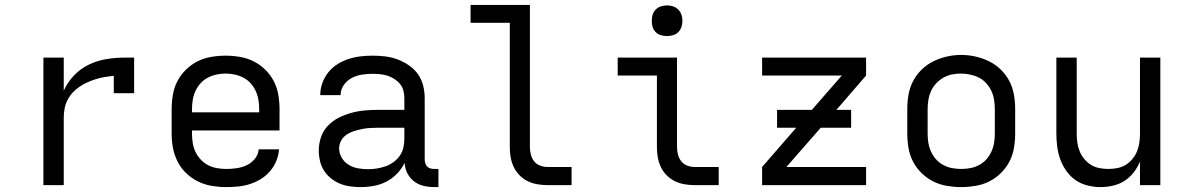

<svg xmlns="http://www.w3.org/2000/svg" viewBox="-20 -755 4840 783"><path d="M157 0V-520H240V-385Q255 -419 281 -446.5Q307 -474 340.5 -490.5Q374 -507 411 -513.5Q448 -520 486 -520H527V-375H444V-446Q426 -444 407.5 -441Q389 -438 371.5 -432.5Q354 -427 337 -419.5Q320 -412 304.5 -401.5Q289 -391 276.5 -377.5Q264 -364 255.5 -347.5Q247 -331 243.5 -312.5Q240 -294 240 -276V0Z M902 8Q873 8 843.5 3Q814 -2 787.5 -15Q761 -28 739.5 -48.5Q718 -69 704.5 -95.5Q691 -122 685.5 -151Q680 -180 680 -210V-310Q680 -339 685 -368.5Q690 -398 703.5 -424Q717 -450 738.5 -471Q760 -492 786 -505Q812 -518 841.5 -523Q871 -528 900 -528Q929 -528 958.5 -523Q988 -518 1014 -505Q1040 -492 1061.5 -471Q1083 -450 1096.5 -424Q1110 -398 1115 -368.5Q1120 -339 1120 -310V-223H763V-210Q763 -191 766 -172Q769 -153 777 -136Q785 -119 798.5 -104.5Q812 -90 828.5 -81.5Q845 -73 864 -69.5Q883 -66 902 -66Q924 -66 945 -69Q966 -72 985.5 -81Q1005 -90 1019 -107Q1033 -124 1035 -146H1118Q1116 -121 1106.5 -98Q1097 -75 1081 -56.5Q1065 -38 1044 -25Q1023 -12 999.5 -4.5Q976 3 951.5 5.5Q927 8 902 8ZM763 -297H1037V-310Q1037 -329 1034 -347.5Q1031 -366 1023 -383.5Q1015 -401 1002.5 -415Q990 -429 973 -438Q956 -447 937.5 -451Q919 -455 900 -455Q881 -455 862.5 -451Q844 -447 827 -438Q810 -429 797.5 -415Q785 -401 777 -383.5Q769 -366 766 -347.5Q763 -329 763 -310Z M1451 8Q1451 8 1451 8Q1451 8 1450 8Q1429 8 1407.5 5Q1386 2 1366.5 -6Q1347 -14 1330 -27.5Q1313 -41 1301.5 -59Q1290 -77 1285 -98.5Q1280 -120 1280 -141Q1280 -169 1289 -195.5Q1298 -222 1317 -242Q1336 -262 1360.5 -274.5Q1385 -287 1412 -294.5Q1439 -302 1466.5 -304.5Q1494 -307 1521 -307H1629V-355Q1629 -371 1625 -386Q1621 -401 1611 -413Q1601 -425 1587.5 -433.5Q1574 -442 1559.5 -446.5Q1545 -451 1529.5 -452.5Q1514 -454 1499 -454Q1477 -454 1455 -450.5Q1433 -447 1413.5 -436.5Q1394 -426 1381.5 -407.5Q1369 -389 1369 -367Q1369 -367 1369 -367Q1369 -367 1369 -367H1286Q1286 -367 1286 -367Q1286 -367 1286 -367Q1286 -392 1294.5 -416Q1303 -440 1318.5 -459.5Q1334 -479 1355 -492.5Q1376 -506 1400 -514Q1424 -522 1449 -525Q1474 -528 1499 -528Q1525 -528 1550.5 -525Q1576 -522 1600.5 -513Q1625 -504 1647 -489Q1669 -474 1684 -453Q1699 -432 1705.5 -406.5Q1712 -381 1712 -355V-104Q1712 -97 1714.5 -89Q1717 -81 1722.5 -75.5Q1728 -70 1735.5 -68Q1743 -66 1751 -66H1768V8H1751Q1729 8 1707.5 3Q1686 -2 1668.5 -15.5Q1651 -29 1641 -49Q1631 -69 1630 -91Q1618 -66 1599 -46.5Q1580 -27 1556 -14.5Q1532 -2 1505 3Q1478 8 1451 8ZM1482 -65Q1500 -65 1518 -68Q1536 -71 1553 -77Q1570 -83 1585 -94Q1600 -105 1610.5 -120Q1621 -135 1625 -153Q1629 -171 1629 -189V-234H1521Q1505 -234 1488 -233Q1471 -232 1455 -228.5Q1439 -225 1423 -220Q1407 -215 1393 -205.5Q1379 -196 1371 -181Q1363 -166 1363 -150Q1363 -129 1374 -111Q1385 -93 1402.5 -82.5Q1420 -72 1440.5 -68.5Q1461 -65 1482 -65Z M2213 0Q2193 0 2172 -3.5Q2151 -7 2132.5 -16Q2114 -25 2099 -40Q2084 -55 2075 -74Q2066 -93 2062.5 -113.5Q2059 -134 2059 -155V-662H1899V-735H2141V-155Q2141 -139 2145 -124Q2149 -109 2158.5 -97Q2168 -85 2183 -79.5Q2198 -74 2213 -74H2311V0Z M2813 0Q2793 0 2772 -3.5Q2751 -7 2732.5 -16Q2714 -25 2699 -40Q2684 -55 2675 -74Q2666 -93 2662.5 -113.5Q2659 -134 2659 -155V-447H2499V-520H2741V-155Q2741 -139 2745 -124Q2749 -109 2758.5 -97Q2768 -85 2783 -79.5Q2798 -74 2813 -74H2911V0ZM2700 -608Q2687 -608 2675 -611.5Q2663 -615 2654 -624Q2645 -633 2641.5 -645Q2638 -657 2638 -670Q2638 -683 2641.5 -695Q2645 -707 2654 -716Q2663 -725 2675 -729Q2687 -733 2700 -733Q2713 -733 2725 -729Q2737 -725 2746 -716Q2755 -707 2759 -695Q2763 -683 2763 -670Q2763 -657 2759 -645Q2755 -633 2746 -624Q2737 -615 2725 -611.5Q2713 -608 2700 -608Z M3088 0V-74L3227 -234H3149V-307H3291L3413 -447H3088V-520H3512V-447L3391 -307H3451V-234H3327L3187 -74H3512V0Z M3900 8Q3871 8 3841.5 3Q3812 -2 3786 -15Q3760 -28 3738.5 -49Q3717 -70 3703.5 -96Q3690 -122 3685 -151.5Q3680 -181 3680 -210V-310Q3680 -339 3685 -368.5Q3690 -398 3703.5 -424Q3717 -450 3738.5 -471Q3760 -492 3786.5 -505Q3813 -518 3842 -524.5Q3871 -531 3900 -531Q3929 -531 3958 -524.5Q3987 -518 4013.5 -505Q4040 -492 4061.5 -471Q4083 -450 4096.5 -424Q4110 -398 4115 -368.5Q4120 -339 4120 -310V-210Q4120 -181 4115 -151.5Q4110 -122 4096.5 -96Q4083 -70 4061.5 -49Q4040 -28 4014 -15Q3988 -2 3958.5 3Q3929 8 3900 8ZM3900 -66Q3919 -66 3937.5 -69.5Q3956 -73 3973 -82Q3990 -91 4002.5 -105Q4015 -119 4023 -136.5Q4031 -154 4034 -172.5Q4037 -191 4037 -210V-310Q4037 -329 4034 -348Q4031 -367 4023 -384Q4015 -401 4002 -415.5Q3989 -430 3972 -438.5Q3955 -447 3936 -451Q3917 -455 3898 -455Q3879 -455 3860.5 -451Q3842 -447 3826 -437.5Q3810 -428 3797 -414Q3784 -400 3776.5 -383Q3769 -366 3766 -347.5Q3763 -329 3763 -310V-210Q3763 -191 3766 -172.5Q3769 -154 3777 -136.5Q3785 -119 3797.5 -105Q3810 -91 3827 -82Q3844 -73 3862.5 -69.5Q3881 -66 3900 -66Z M4468 8Q4442 8 4415.5 1.5Q4389 -5 4367 -20Q4345 -35 4329 -57.5Q4313 -80 4304 -105Q4295 -130 4291.5 -156.5Q4288 -183 4288 -210V-520H4371V-210Q4371 -192 4373.5 -173.5Q4376 -155 4383 -138Q4390 -121 4402 -106.5Q4414 -92 4429.5 -82.5Q4445 -73 4463.5 -69.5Q4482 -66 4500 -66Q4518 -66 4536.5 -69.5Q4555 -73 4570.5 -82.5Q4586 -92 4598 -106.5Q4610 -121 4617 -138Q4624 -155 4626.5 -173.5Q4629 -192 4629 -210V-520H4712V0H4629V-96Q4619 -72 4603 -51.5Q4587 -31 4566 -17.5Q4545 -4 4519.5 2Q4494 8 4468 8Z"/></svg>

Font: Iosevka Meiseki Sans
Style: Regular
Weight: 400
Monospace: yes
Designer: Belleve Invis
Foundry: Belleve Invis
Version: Version 11.2.6; ttfautohint (v1.8.4)